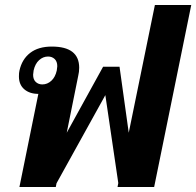

<svg xmlns="http://www.w3.org/2000/svg" viewBox="-20 -751 788 771"><path d="M134 -374Q99 -374 77.5 -392.5Q56 -411 56 -444Q56 -459 58 -467Q68 -513 101 -538.5Q134 -564 188 -564Q298 -564 298 -479Q298 -462 294 -446L248 -218L394 -483H460L497 -218L602 -731H748L599 0H452L455 -16L403 -369L207 -15L204 0H58ZM208 -468Q210 -480 210 -485Q210 -504 199.5 -514Q189 -524 173 -524Q153 -524 137 -509.5Q121 -495 115 -468Q113 -456 113 -451Q113 -432 123.5 -422Q134 -412 150 -412Q170 -412 186 -426.5Q202 -441 208 -468Z"/></svg>

Font: Trirong
Style: Bold Italic
Weight: 700
Italic angle: -12°
Designer: Katatrad Team
Foundry: CadsonDemak
Version: Version 1.001